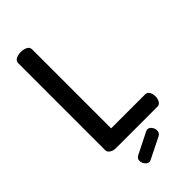

<svg xmlns="http://www.w3.org/2000/svg" viewBox="-281 -794 1037 1037"><g transform="rotate(-45 237.5 -275.0)"><path d="M113 0Q96 0 81 -9Q66 -18 66 -35V-697Q66 -715 82.5 -723Q99 -731 119 -731Q139 -731 155.5 -723Q172 -715 172 -697V-94H432Q448 -94 456 -79.5Q464 -65 464 -47Q464 -30 456 -15Q448 0 432 0ZM191 181Q177 181 166.5 167Q156 153 156 139Q156 121 171 113L295 51Q301 48 306 48Q321 48 330.5 61.5Q340 75 340 89Q340 108 324 117L203 177Q200 178 197 179.5Q194 181 191 181Z"/></g></svg>

Font: Dosis SemiBold
Style: Regular
Weight: 600
Designer: EdgarTolentino, PabloImpallari, IginoMarini
Foundry: EdgarTolentino, PabloImpallari, IginoMarini
Version: Version 3.001; ttfautohint (v1.8.2)